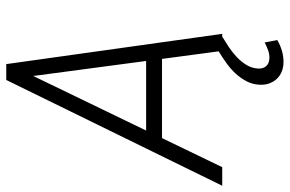

<svg xmlns="http://www.w3.org/2000/svg" viewBox="-186 -570 953 632"><g transform="rotate(-90 291.0 -254.5)"><path d="M482.4 0 484.4 1Q468.8 10.3 451.2 22Q433.6 33.7 418.5 48.1Q403.3 62.5 392.8 79.6Q382.3 96.7 380.9 117.2Q379.9 134.3 388.4 144.3Q397 154.3 414.1 155.3Q428.2 155.8 441.4 150.9Q454.6 146 466.8 139.6L474.6 181.2Q458 190.9 439.9 196.3Q421.9 201.7 402.3 201.7Q384.8 201.7 370.6 195.8Q356.4 189.9 346.7 179.4Q336.9 168.9 331.8 154.5Q326.7 140.1 327.6 123Q328.6 100.1 338.9 80.3Q349.1 60.5 364.7 43.7Q380.4 26.9 399.7 13.2Q418.9 -0.5 437.5 -11.7L412.6 -198.2H151.9L56.2 0H-4.9L343.3 -710.9H395.5L495.1 0ZM176.8 -250.5H405.8L356.4 -622.1Z"/></g></svg>

Font: Roboto Mono Light
Style: Italic
Weight: 300
Designer: Google
Version: Version 2.000985; 2015; ttfautohint (v1.3)